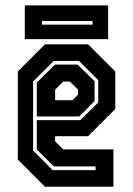

<svg xmlns="http://www.w3.org/2000/svg" viewBox="-20 -708 504 728"><path d="M314 -540 417 -437V-294.5L314 -191.5H189V-172L219.5 -141.5H410V0H150.5L47.5 -103V-437L150.5 -540ZM279.5 -477H183.5L105.5 -399V-137L179.5 -63H342.5V-77H184.5L119.5 -141V-252.5H284.5L352.5 -319.5V-404ZM274.5 -463 338.5 -400V-324.5L280.5 -266.5H119.5V-395L188.5 -463ZM245 -398.5H219.5L189 -368V-328H255L276 -349V-368ZM74 -559.5V-687.5H390V-559.5ZM139 -614.5H331V-628.5H139Z"/></svg>

Font: Tourney Condensed Regular
Style: Bold
Weight: 700
Width: 3
Designer: Tyler Finck
Foundry: Etcetera Type Co
Version: Version 1.010; ttfautohint (v1.8.3)